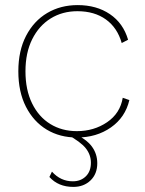

<svg xmlns="http://www.w3.org/2000/svg" viewBox="-20 -530 571 754"><path d="M285 -510Q359 -510 411.5 -474.5Q464 -439 483 -374L458 -361Q441 -421 396 -453.5Q351 -486 284 -486Q225 -486 179 -457.5Q133 -429 106.5 -376Q80 -323 80 -250Q80 -177 106 -124Q132 -71 177.5 -43Q223 -15 282 -15Q349 -15 400.5 -50Q452 -85 462 -146L488 -137Q472 -69 415.5 -29.5Q359 10 282 10Q215 10 163.5 -21Q112 -52 82 -110.5Q52 -169 52 -250Q52 -331 82.5 -389.5Q113 -448 165.5 -479Q218 -510 285 -510ZM242 -3 267 -8Q319 16 340.5 45Q362 74 362 111Q362 153 335.5 178.5Q309 204 268 204Q209 204 174 165L184 144Q218 182 266 182Q297 182 317 162.5Q337 143 337 109Q337 78 317 52.5Q297 27 242 -3Z"/></svg>

Font: Work Sans ExtraLight
Style: Regular
Weight: 200
Designer: Wei Huang
Foundry: Wei Huang
Version: Version 2.010; ttfautohint (v1.8.3)